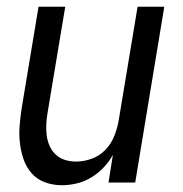

<svg xmlns="http://www.w3.org/2000/svg" viewBox="-20 -540 540 568"><path d="M163 8Q137 8 113.5 -0.5Q90 -9 74 -27Q58 -45 50 -68Q42 -91 39 -116Q36 -141 38 -167Q40 -193 44 -219L94 -520H173L121 -208Q118 -191 117 -174Q116 -157 118 -140.5Q120 -124 126.5 -109Q133 -94 144.5 -83Q156 -72 172 -67Q188 -62 205 -62Q228 -62 251.5 -70.5Q275 -79 292 -97Q309 -115 318 -137.5Q327 -160 331 -183L387 -520H466L380 0H301L314 -82Q303 -62 286.5 -44.5Q270 -27 250 -15Q230 -3 207.5 2.5Q185 8 163 8Z"/></svg>

Font: Iosevka Algr
Style: Italic
Weight: 400
Italic angle: -9°
Monospace: yes
Designer: Belleve Invis
Foundry: Belleve Invis
Version: Version 26.0.2; ttfautohint (v1.8.3)